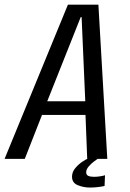

<svg xmlns="http://www.w3.org/2000/svg" viewBox="-48 -696 568 841"><path d="M-28 0 249.5 -675.5H383L422 0H334L326.5 -192.5H136L60.5 0ZM159 -252.5H325.5L309.5 -621H305.5ZM346 125.5Q318 125.5 292.8 115.2Q267.5 105 267.5 78Q267.5 57 282.2 39.8Q297 22.5 313.5 11.8Q330 1 334.5 0H379.5Q377 1.5 364.8 10.5Q352.5 19.5 341 32.5Q329.5 45.5 329.5 58Q329.5 70.5 339 74.5Q348.5 78.5 364 78.5Q377 78.5 391.2 76.2Q405.5 74 412 71.5L410 118.5Q405.5 120 386.2 122.8Q367 125.5 346 125.5Z"/></svg>

Font: Anybody
Style: Italic
Weight: 400
Italic angle: -10°
Designer: Tyler Finck
Foundry: Etcetera Type Company
Version: Version 1.010; ttfautohint (v1.8.3) -l 8 -r 50 -G 200 -x 14 